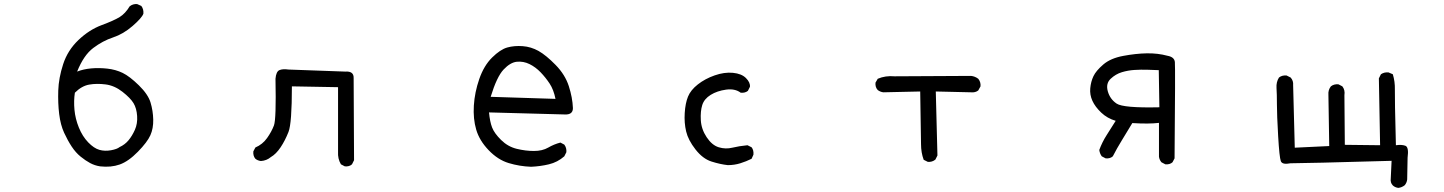

<svg xmlns="http://www.w3.org/2000/svg" viewBox="-20 -799 7040 936"><path d="M468 12Q442 8 419.5 -4Q397 -16 373 -35.5Q349 -55 329.5 -84.5Q310 -114 292.5 -152Q275 -190 268.5 -243Q262 -296 264 -357.5Q266 -419 288 -486.5Q310 -554 362.5 -604Q415 -654 475.5 -676.5Q536 -699 563.5 -716Q591 -733 612 -768Q628 -781 649 -779L669 -770Q681 -754 679 -732Q671 -711 626 -672Q581 -633 531 -616.5Q481 -600 434.5 -565Q388 -530 356 -450Q386 -462 424 -465.5Q462 -469 503 -464.5Q544 -460 578 -443.5Q612 -427 657 -383Q702 -339 714 -299Q726 -259 727 -216Q728 -173 713 -139.5Q698 -106 652 -59Q606 -12 563.5 3Q521 18 468 12ZM563 -82Q589 -94 606.5 -115Q624 -136 637.5 -166Q651 -196 648.5 -233.5Q646 -271 631 -296Q616 -321 577 -351.5Q538 -382 494.5 -387.5Q451 -393 414.5 -386.5Q378 -380 345 -347Q339 -308 343 -264Q347 -220 364.5 -177Q382 -134 410 -105Q438 -76 464.5 -68.5Q491 -61 521 -66.5Q551 -72 563 -82Z M1661 12 1642 2Q1626 -25 1628 -59V-374L1403 -378Q1403 -198 1386.5 -156Q1370 -114 1348 -81Q1326 -48 1300 -33Q1280 -16 1252 -14Q1236 -16 1225 -25Q1213 -39 1215 -61L1225 -80Q1260 -95 1282 -126Q1304 -157 1315.5 -187.5Q1327 -218 1323 -415Q1326 -451 1343 -457.5Q1360 -464 1386 -460L1663 -450Q1705 -453 1704 -419L1706 -18L1696 2Q1683 14 1661 12Z M2569 14Q2513 12 2460 -4Q2407 -20 2362 -67Q2317 -114 2301.5 -167Q2286 -220 2290 -284.5Q2294 -349 2316.5 -414Q2339 -479 2379 -518.5Q2419 -558 2453 -567.5Q2487 -577 2528 -574Q2569 -571 2605.5 -550.5Q2642 -530 2688.5 -482.5Q2735 -435 2753 -379Q2771 -323 2773 -272Q2773 -239 2733 -241L2364 -251Q2368 -206 2379 -177.5Q2390 -149 2423 -116.5Q2456 -84 2499 -73.5Q2542 -63 2583 -63Q2624 -63 2652.5 -79.5Q2681 -96 2712 -104L2731 -94Q2743 -78 2741 -57L2731 -37Q2698 -8 2656 2Q2614 12 2569 14ZM2688 -317Q2679 -362 2659.5 -391.5Q2640 -421 2615.5 -446.5Q2591 -472 2561.5 -486.5Q2532 -501 2500 -498Q2468 -495 2435 -460Q2402 -425 2372 -327Z M3528 6Q3491 2 3448.5 -11.5Q3406 -25 3370.5 -70.5Q3335 -116 3325 -158Q3315 -200 3318 -248Q3321 -296 3334 -328Q3347 -360 3382 -387.5Q3417 -415 3464 -431.5Q3511 -448 3553 -444Q3595 -440 3616.5 -418.5Q3638 -397 3636 -376L3626 -356Q3612 -345 3591 -347Q3563 -368 3519.5 -362Q3476 -356 3444.5 -336.5Q3413 -317 3403.5 -287Q3394 -257 3396.5 -213Q3399 -169 3425 -130Q3451 -91 3484 -81Q3517 -71 3550 -79Q3583 -87 3624 -91L3644 -81Q3655 -67 3653 -45L3644 -25Q3618 -12 3589 -3Q3560 6 3528 6Z M4503 -10 4483 -20Q4470 -55 4470 -96.5Q4470 -138 4466 -353L4286 -349Q4271 -351 4259 -360Q4246 -374 4248 -396L4259 -415Q4296 -431 4341 -427L4714 -429Q4733 -427 4749 -415Q4762 -399 4760 -378L4749 -358Q4735 -347 4714 -349L4542 -353L4550 -41L4540 -21Q4524 -8 4503 -10Z M5661 2 5642 -8Q5632 -20 5630 -35V-200Q5581 -194 5500 -199Q5470 -149 5447.5 -112.5Q5425 -76 5405 -37Q5392 -25 5370 -27L5351 -37Q5341 -51 5339 -68Q5353 -106 5375 -140.5Q5397 -175 5419 -210Q5378 -222 5348.5 -250Q5319 -278 5305.5 -307.5Q5292 -337 5295 -369Q5298 -401 5310.5 -427.5Q5323 -454 5358.5 -484.5Q5394 -515 5455.5 -526.5Q5517 -538 5570.5 -539Q5624 -540 5672 -527Q5705 -521 5707.5 -496.5Q5710 -472 5706 -27L5696 -8Q5683 4 5661 2ZM5632 -276 5629 -457Q5606 -458 5574 -459Q5542 -460 5510.5 -458Q5479 -456 5449 -447Q5419 -438 5394.5 -415Q5370 -392 5380.5 -354Q5391 -316 5423.5 -294Q5456 -272 5632 -276Z M6797 117Q6781 115 6770 105Q6757 92 6760 70L6764 -15Q6339 -3 6271 -3Q6231 5 6224 -13.5Q6217 -32 6211 -135.5Q6205 -239 6205 -290Q6205 -341 6203 -370Q6201 -399 6215 -421Q6230 -433 6252 -431L6272 -421Q6286 -405 6284 -384L6292 -79L6460 -87L6456 -337Q6454 -360 6468 -378Q6483 -390 6505 -388L6524 -378Q6538 -360 6534 -335L6536 -93L6708 -91L6702 -417L6712 -437Q6728 -448 6749 -446L6770 -437Q6781 -401 6780 -362Q6779 -323 6785 -91Q6813 -95 6831 -88.5Q6849 -82 6842 -30L6840 76Q6838 92 6828 104Q6814 115 6797 117Z"/></svg>

Font: Kosefont JP
Style: Regular
Weight: 400
Designer: Nozomi Seto 瀬戸のぞみ
Version: Version 3.00;June 19, 2020